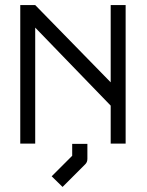

<svg xmlns="http://www.w3.org/2000/svg" viewBox="-20 -617 580 758"><path d="M60 -50V-597H119L417 -292V-597H476V-50H417V-200L119 -508V-50ZM265 -49H325V10Q325 23 317 31L227 121L184 79L265 -2Z"/></svg>

Font: 3270 Nerd Font
Style: Regular
Weight: 400
Monospace: yes
Version: Version 3.0.1;Nerd Fonts 3.3.0